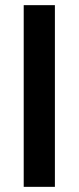

<svg xmlns="http://www.w3.org/2000/svg" viewBox="-20 -725 305 745"><path d="M72 0V-705H193V0Z"/></svg>

Font: Nunito Sans 10pt Condensed
Style: Bold
Weight: 700
Width: 3
Designer: Vernon Adams
Foundry: Vernon Adams
Version: Version 3.101;gftools[0.9.27]